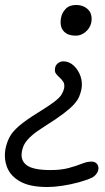

<svg xmlns="http://www.w3.org/2000/svg" viewBox="-100 -514 422 770"><path d="M90 236Q20 236 -19 214Q-58 192 -71.5 157Q-85 122 -78 83Q-73 58 -62 36.5Q-51 15 -24 -8.5Q3 -32 55 -64Q97 -90 118 -106Q139 -122 146.5 -134.5Q154 -147 157 -159Q160 -176 154 -185.5Q148 -195 139.5 -202.5Q131 -210 124.5 -218.5Q118 -227 121 -242Q123 -253 132.5 -260.5Q142 -268 154 -268Q177 -268 195.5 -251Q214 -234 223 -208Q232 -182 226 -153Q223 -140 217.5 -126.5Q212 -113 198 -97Q184 -81 156 -59.5Q128 -38 80 -8Q45 14 26.5 30.5Q8 47 -0.5 61.5Q-9 76 -12 93Q-19 129 7 148.5Q33 168 103 168Q146 168 176.5 159.5Q207 151 228.5 142.5Q250 134 267 134Q282 134 289.5 144Q297 154 294 168Q292 177 285.5 185Q279 193 270 198Q246 209 214.5 217.5Q183 226 150 231Q117 236 90 236ZM205 -371Q178 -371 163.5 -381.5Q149 -392 145 -408.5Q141 -425 145 -443Q148 -462 163 -478Q178 -494 205 -494Q235 -494 253.5 -475.5Q272 -457 266 -423Q261 -401 243 -386Q225 -371 205 -371Z"/></svg>

Font: Shantell Sans Light Light
Style: Italic
Weight: 300
Italic angle: -11°
Version: Version 1.008;[ac192a2d6]